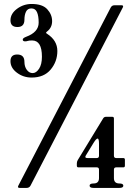

<svg xmlns="http://www.w3.org/2000/svg" viewBox="-20 -733 674 948"><path d="M31.7 0ZM138.7 -533.2Q123 -533.2 117.2 -531Q111.3 -528.8 104 -528.8Q92.3 -528.8 92.3 -537.6Q92.3 -544.9 108.9 -551.3Q170.9 -574.2 170.9 -621.1Q170.9 -654.8 162.6 -673.1Q154.3 -691.4 135.3 -691.4Q116.2 -691.4 108.4 -675.3Q100.6 -659.2 100.6 -635.7Q100.6 -599.6 66.2 -599.6Q31.7 -599.6 31.7 -632.6Q31.7 -665.5 64 -689.5Q96.2 -713.4 136.2 -713.4Q189.5 -713.4 213.4 -687.3Q237.3 -661.1 237.3 -628.7Q237.3 -596.2 211.9 -577.1Q207.5 -573.7 207.5 -571.3Q207.5 -568.8 212.9 -565.9Q263.2 -533.2 263.2 -481.2Q263.2 -429.2 230.2 -389.6Q197.3 -350.1 136.2 -350.1Q95.2 -350.1 63.5 -374Q31.7 -397.9 31.7 -430.9Q31.7 -463.9 64.9 -463.9Q100.6 -463.9 100.6 -427.7Q100.6 -404.3 112.3 -388.2Q124 -372.1 141.4 -372.1Q158.7 -372.1 172.9 -393.6Q187 -415 187 -453.1Q187 -533.2 138.7 -533.2ZM359.4 0ZM403.3 35.6Q401.4 39.1 401.4 42Q401.4 47.4 413.1 47.4H457.5Q468.8 47.4 468.8 36.1V-23.9Q468.8 -48.8 461.9 -48.8Q455.1 -48.8 442.4 -28.3ZM468.8 104.5Q468.8 93.3 457.5 93.3H367.2Q359.4 93.3 359.4 85V73.7Q359.4 64.9 363.8 57.6L489.3 -148.4Q494.1 -156.2 502.9 -156.2H534.7Q542.5 -156.2 542.5 -147.9V36.1Q542.5 47.4 554.2 47.4H588.9Q596.7 47.4 596.7 55.7V85Q596.7 93.3 588.9 93.3H554.2Q542.5 93.3 542.5 104.5V146.5Q542.5 172.9 569.3 172.9Q588.9 172.9 588.9 183.8Q588.9 194.8 569.3 194.8H441.9Q422.4 194.8 422.4 183.8Q422.4 172.9 441.9 172.9Q468.8 172.9 468.8 146.5ZM579.6 -707Q587.9 -707 587.9 -701.7Q587.9 -699.2 585.9 -695.3L130.9 183.1Q125 194.8 111.3 194.8H77.6Q68.8 194.8 68.8 189.5Q68.8 187 70.8 183.1L526.4 -695.3Q532.2 -707 545.4 -707Z"/></svg>

Font: UnifrakturMaguntia20
Style: Book
Weight: 400
Designer: j. 'mach' wust, Gerrit Ansmann, Georg Duffner, based on a font by Peter Wiegel, original typeface by Carl Albert Fahrenw
Version: Version 2017-03-19